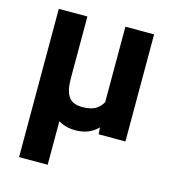

<svg xmlns="http://www.w3.org/2000/svg" viewBox="-109 -620 833 915"><g transform="rotate(15 308.0 -162.5)"><path d="M397 -528.3H538.6V0H406.7L397 -122.1ZM415 -245.6 471.7 -246.6Q471.7 -172.9 452.1 -114.7Q432.6 -56.6 393.1 -23.2Q353.5 10.3 293.9 10.3Q241.2 10.3 204.1 -15.4Q167 -41 147 -97.2L132.8 -225.6H209.5Q209.5 -175.8 220.5 -149.9Q231.4 -124 251 -114.5Q270.5 -105 297.4 -105Q342.8 -105 368.4 -123.3Q394 -141.6 404.5 -173.3Q415 -205.1 415 -245.6ZM68.4 -528.3H209.5V203.1H68.4Z"/></g></svg>

Font: RobotoDEMO
Style: Regular
Weight: 400
Designer: Christian Robertson
Foundry: Google
Version: Version 2.136